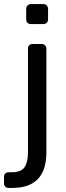

<svg xmlns="http://www.w3.org/2000/svg" viewBox="-53 -737 325 947"><path d="M-33.2 134.8Q-33.2 125 -27.1 118.9Q-21 112.8 -11.2 112.8H2.9Q51.8 112.8 68.4 87.4Q85 62 85 13.2V-497.1Q85 -508.3 91.6 -514.2Q98.1 -520 107.9 -520H152.8Q162.6 -520 169.2 -513.4Q175.8 -506.8 175.8 -497.1V14.2Q175.8 189.9 7.8 189.9H-11.2Q-21 189.9 -27.1 183.3Q-33.2 176.8 -33.2 167ZM76.2 -641.1V-692.9Q76.2 -702.6 82.5 -709.7Q88.9 -716.8 99.1 -716.8H161.1Q170.9 -716.8 177.5 -710Q184.1 -703.1 184.1 -692.9V-641.1Q184.1 -631.3 177.5 -624.8Q170.9 -618.2 161.1 -618.2H99.1Q88.9 -618.2 82.5 -624.5Q76.2 -630.9 76.2 -641.1Z"/></svg>

Font: Rubik AZ
Style: Regular
Weight: 400
Designer: Hubert and Fischer
Foundry: Hubert & Fischer
Version: Version 2.000